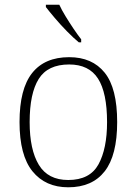

<svg xmlns="http://www.w3.org/2000/svg" viewBox="-20 -786 581 816"><path d="M270 10Q173 10 118 -58Q63 -126 63 -267Q63 -408 116.5 -475.5Q170 -543 274 -543Q372 -543 425 -477Q478 -411 478 -267Q478 -126 425 -58Q372 10 270 10ZM270 -21Q362 -21 398.5 -87.5Q435 -154 435 -267Q435 -392 396.5 -452Q358 -512 274 -512Q183 -512 144.5 -450.5Q106 -389 106 -267Q106 -150 145 -85.5Q184 -21 270 -21ZM315 -606Q293 -624 265 -652.5Q237 -681 212.5 -710Q188 -739 175 -756V-766H232Q242 -744 258.5 -717Q275 -690 292.5 -664Q310 -638 325 -619V-606Z"/></svg>

Font: Noto Serif Tamil ExtraLight
Style: Italic
Weight: 200
Italic angle: -12°
Designer: Indian Type Foundry, Tom Grace, and the Monotype Design Team
Foundry: Monotype Imaging Inc.
Version: Version 2.003; ttfautohint (v1.8.4.7-5d5b)